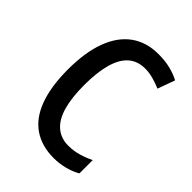

<svg xmlns="http://www.w3.org/2000/svg" viewBox="-169 -631 724 724"><g transform="rotate(45 193.5 -268.5)"><path d="M245 10Q182 10 137.5 -20Q93 -50 70 -111.5Q47 -173 47 -265Q47 -356 70.5 -419Q94 -482 139 -514.5Q184 -547 248 -547Q283 -547 311.5 -540Q340 -533 362 -521L337 -452Q316 -461 294 -467Q272 -473 251 -473Q211 -473 184.5 -450Q158 -427 145 -380.5Q132 -334 132 -266Q132 -199 145 -153.5Q158 -108 185 -85Q212 -62 251 -62Q279 -62 305 -69.5Q331 -77 355 -89V-18Q333 -5 304 2.5Q275 10 245 10Z"/></g></svg>

Font: Noto Sans Condensed
Style: Regular
Weight: 400
Width: 3
Version: Version 2.013